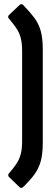

<svg xmlns="http://www.w3.org/2000/svg" viewBox="-20 -742 272 929"><path d="M74 163 23 114Q16 105 24 96Q45 72 59 51Q73 30 80 5Q87 -20 87 -58V-496Q87 -534 80 -559.5Q73 -585 59 -605.5Q45 -626 24 -651Q15 -660 23 -669L74 -717Q83 -727 93 -717Q125 -684 146 -656Q167 -628 177 -592.5Q187 -557 187 -504V-51Q187 3 177 38.5Q167 74 146.5 102Q126 130 93 162Q83 172 74 163Z"/></svg>

Font: Sofia Sans Condensed
Style: Bold
Weight: 700
Designer: Botio Nikoltchev, Ani Petrova
Foundry: lettersoup
Version: Version 4.101; ttfautohint (v1.8.4.7-5d5b)